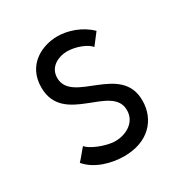

<svg xmlns="http://www.w3.org/2000/svg" viewBox="-109 -490 550 580"><g transform="rotate(-30 166.0 -199.5)"><path d="M279 -362C248 -393 203 -407 168 -407C114 -407 49 -376 49 -297C49 -163 239 -201 239 -109C239 -64 196 -45 163 -45C127 -45 78 -68 70 -81C68 -81 48 -54 36 -42C65 -7 118 8 163 8C247 8 294 -44 294 -111C294 -241 105 -207 105 -298C105 -338 143 -353 170 -353C202 -353 238 -338 249 -323Z"/></g></svg>

Font: Josefin Sans
Style: Regular
Weight: 400
Designer: Santiago Orozco
Foundry: Typemade
Version: 1.000